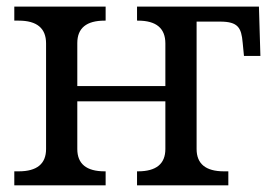

<svg xmlns="http://www.w3.org/2000/svg" viewBox="-20 -556 821 576"><path d="M569.8 -108.9V-491.2H640.1C694.3 -491.2 704.1 -472.7 708 -428.2L711.9 -388.2H761.2L756.8 -536.1H391.1V-494.1H394C448.7 -494.1 476.1 -471.2 476.1 -425.8V-297.9H211.9V-426.8C211.9 -471.7 239.3 -494.1 293.9 -494.1H296.9V-536.1H22.9V-494.1H36.1C90.8 -494.1 118.2 -471.2 118.2 -425.8V-108.9C118.2 -64.5 90.8 -42 36.1 -42H22.9V0H296.9V-42H293.9C239.3 -42 211.9 -64.5 211.9 -108.9V-252H476.1V-108.9C476.1 -64.5 448.7 -42 394 -42H391.1V0H665V-42H651.9C597.2 -42 569.8 -64.5 569.8 -108.9Z"/></svg>

Font: The Erased English
Style: Regular
Weight: 400
Designer: Monotype Design team + ligartures altered by 180 Amsterdam
Foundry: Monotype Imaging Inc.
Version: Version 1.030;Glyphs 3.1.2 (3151)